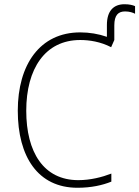

<svg xmlns="http://www.w3.org/2000/svg" viewBox="-20 -877 658 907"><path d="M346 10C411 10 464 -2 506 -19V-57C462 -40 407 -26 350 -26C186 -26 104 -158 104 -354C104 -552 193 -688 359 -688C402 -688 455 -680 505 -654L520 -688V-757C520 -806 539 -823 571 -823C592 -823 609 -817 618 -812V-848C607 -853 591 -857 568 -857C517 -857 485 -826 485 -759V-703C445 -717 402 -724 359 -724C168 -724 64 -571 64 -354C64 -137 159 10 346 10Z"/></svg>

Font: Noto Sans Mono SemiCondensed ExtraLight
Style: Regular
Weight: 200
Width: 4
Designer: Monotype Design Team
Foundry: Monotype Imaging Inc.
Version: Version 2.014